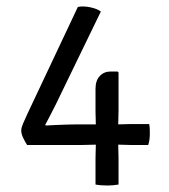

<svg xmlns="http://www.w3.org/2000/svg" viewBox="-20 -569 522 592"><path d="M63.5 -122Q56.5 -133 51 -144.8Q45.5 -156.5 45.5 -167Q45.5 -174.5 51 -187.8Q56.5 -201 64.5 -218L220 -547.5Q235.5 -551 257 -546.8Q278.5 -542.5 291 -533.5L168.5 -281Q161.5 -266 152.8 -248.5Q144 -231 135.2 -214Q126.5 -197 119.5 -184L121.5 -182Q138.5 -183 156.8 -183.8Q175 -184.5 191.2 -185Q207.5 -185.5 218 -185.5H344.5Q353 -185.5 363.8 -186Q374.5 -186.5 382 -186.5H440Q441.5 -178 441.8 -170.8Q442 -163.5 442 -157.5Q442 -149 441 -140Q440 -131 437 -122H381.5Q374 -122 363.5 -122.5Q353 -123 344.5 -123H275.5Q267.5 -123 255.5 -122.5Q243.5 -122 234.5 -122ZM274.5 -81.5Q274.5 -89.5 275 -102.2Q275.5 -115 275.5 -123V-184Q275.5 -190 275 -204Q274.5 -218 274.5 -225V-295Q274.5 -321 287.8 -334.8Q301 -348.5 321 -348.5H342.5L345.5 -345.5V-229Q345.5 -221 345 -207.2Q344.5 -193.5 344.5 -185.5V-123Q344.5 -115 345 -102.2Q345.5 -89.5 345.5 -81.5V0Q337.5 1.5 329 2.2Q320.5 3 310.5 3Q300.5 3 291.2 2.2Q282 1.5 274.5 0Z"/></svg>

Font: Signika SC
Style: Regular
Weight: 300
Designer: Anna Giedryś
Foundry: Anna Giedryś
Version: Version 2.000